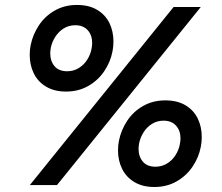

<svg xmlns="http://www.w3.org/2000/svg" viewBox="-20 -748 896 776"><path d="M100.1 -525.4Q100.1 -547.9 104 -565.9Q112.8 -608.9 137.5 -646Q162.1 -683.1 201.7 -705.6Q241.2 -728 291 -728Q339.8 -728 373 -708Q406.2 -688 422.4 -654.5Q438.5 -621.1 438.5 -580.6Q438.5 -558.1 434.6 -540Q426.3 -497.1 401.1 -460Q376 -422.9 336.4 -400.4Q296.9 -377.9 246.6 -377.9Q199.7 -377.9 166.5 -397.7Q133.3 -417.5 116.7 -451.2Q100.1 -484.9 100.1 -525.4ZM350.1 -551.3Q352.5 -564.5 352.5 -574.2Q352.5 -606 334.5 -626Q316.4 -646 284.2 -646Q258.3 -646 237.8 -633.3Q217.3 -620.6 203.9 -599.9Q190.4 -579.1 185.5 -555.7Q183.1 -542.5 183.1 -532.2Q183.1 -501 200.4 -480.5Q217.8 -460 251.5 -460Q276.9 -460 297.9 -472.7Q318.8 -485.4 332.3 -506.3Q345.7 -527.3 350.1 -551.3ZM681.6 -719.7H791.5L210.4 0H100.6ZM457 -139.6Q457 -162.1 460.9 -180.2Q469.7 -223.1 494.4 -260.3Q519 -297.4 558.6 -319.8Q598.1 -342.3 647.9 -342.3Q696.8 -342.3 730 -322.3Q763.2 -302.2 779.3 -268.8Q795.4 -235.4 795.4 -194.8Q795.4 -172.4 791.5 -154.3Q783.2 -111.3 758.1 -74.2Q732.9 -37.1 693.4 -14.6Q653.8 7.8 603.5 7.8Q556.6 7.8 523.4 -12Q490.2 -31.7 473.6 -65.4Q457 -99.1 457 -139.6ZM707 -165.5Q709.5 -178.7 709.5 -188.5Q709.5 -220.2 691.4 -240.2Q673.3 -260.3 641.1 -260.3Q615.2 -260.3 594.7 -247.6Q574.2 -234.9 560.8 -214.1Q547.4 -193.4 542.5 -169.9Q540 -156.7 540 -146.5Q540 -115.2 557.4 -94.7Q574.7 -74.2 608.4 -74.2Q633.8 -74.2 654.8 -86.9Q675.8 -99.6 689.2 -120.6Q702.6 -141.6 707 -165.5Z"/></svg>

Font: Reddit Sans Chocolate SemiBold
Style: Italic
Weight: 600
Italic angle: -11.25°
Designer: Stephen Hutchings
Version: Version 1.013